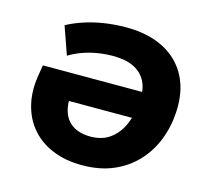

<svg xmlns="http://www.w3.org/2000/svg" viewBox="-105 -835 1035 965"><g transform="rotate(15 413.0 -352.5)"><path d="M399 11Q314 11 247 -16.5Q180 -44 136 -95Q92 -146 75 -217Q58 -288 73 -374L81 -423H666L645 -284H196L260 -352Q247 -282 260.5 -234.5Q274 -187 311 -163Q348 -139 404 -139Q466 -139 508 -171Q550 -203 572.5 -258Q595 -313 598 -382Q602 -440 581 -479.5Q560 -519 517.5 -539.5Q475 -560 411 -560Q370 -560 330.5 -553.5Q291 -547 254.5 -534Q218 -521 185 -501L134 -646Q172 -667 220.5 -683Q269 -699 324 -707.5Q379 -716 437 -716Q552 -716 633 -674Q714 -632 754.5 -554.5Q795 -477 789 -371Q785 -293 758 -224Q731 -155 681.5 -102Q632 -49 561.5 -19Q491 11 399 11Z"/></g></svg>

Font: Nunito Sans 10pt Black
Style: Italic
Weight: 900
Italic angle: -9°
Designer: Vernon Adams
Foundry: Vernon Adams
Version: Version 3.101;gftools[0.9.27]